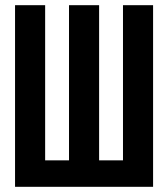

<svg xmlns="http://www.w3.org/2000/svg" viewBox="-20 -720 648 740"><path d="M362 -700V-102H454V-700H570V0H38V-700H154V-102H246V-700Z"/></svg>

Font: Tektur Condensed Medium
Style: Regular
Weight: 500
Width: 3
Designer: Adam Jagosz
Foundry: Adam Jagosz
Version: Version 1.005;gftools[0.9.30]